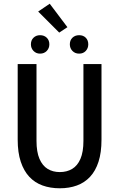

<svg xmlns="http://www.w3.org/2000/svg" viewBox="-20 -999 640 1031"><path d="M301 12Q250 12 208.5 -3Q167 -18 137.5 -49.5Q108 -81 91.5 -130.5Q75 -180 75 -249V-655H176V-243Q176 -183 192 -146Q208 -109 236 -92Q264 -75 301 -75Q339 -75 367.5 -92Q396 -109 412 -146Q428 -183 428 -243V-655H525V-249Q525 -180 509 -130.5Q493 -81 463.5 -49.5Q434 -18 393 -3Q352 12 301 12ZM195 -711Q174 -711 160 -725.5Q146 -740 146 -761Q146 -783 160 -796.5Q174 -810 195 -810Q217 -810 231 -796.5Q245 -783 245 -761Q245 -740 231 -725.5Q217 -711 195 -711ZM405 -711Q383 -711 369 -725.5Q355 -740 355 -761Q355 -783 369 -796.5Q383 -810 405 -810Q427 -810 440.5 -796.5Q454 -783 454 -761Q454 -740 440.5 -725.5Q427 -711 405 -711ZM298 -824 185 -937 247 -979 342 -853Z"/></svg>

Font: Source Code Pro ExtraLight Medium
Style: Regular
Weight: 500
Monospace: yes
Version: Version 1.018;hotconv 1.0.116;makeotfexe 2.5.65601